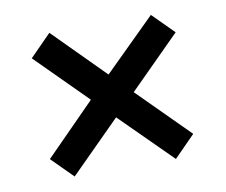

<svg xmlns="http://www.w3.org/2000/svg" viewBox="-57 -644 687 583"><g transform="rotate(-10 286.0 -353.0)"><path d="M442 -575 284 -419 129 -575 63 -508 218 -353 64 -197 129 -132 284 -287 441 -131 506 -197 350 -353 507 -510Z"/></g></svg>

Font: Noto Sans Ol Chiki SemiBold
Style: Regular
Weight: 600
Designer: Monotype Design Team, Lewis McGuffie
Foundry: Monotype Imaging Inc.
Version: Version 2.003